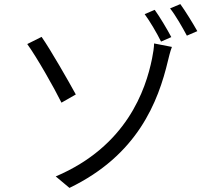

<svg xmlns="http://www.w3.org/2000/svg" viewBox="-20 -871 1040 937"><path d="M252 -10 319 46C651 -114 752 -373 800 -576C803 -588 810 -619 819 -642L732 -659C732 -642 727 -608 722 -585C691 -432 598 -157 252 -10ZM113 -656C160 -591 244 -443 280 -370L350 -410C315 -474 227 -628 183 -691L113 -656ZM735 -823 686 -802C711 -768 746 -709 766 -668L816 -690C796 -728 759 -790 735 -823ZM860 -851 810 -830C837 -796 870 -738 892 -697L943 -719C921 -758 884 -818 860 -851Z"/></svg>

Font: Noto Sans CJK JP DemiLight
Style: Regular
Weight: 350
Designer: Ryoko NISHIZUKA (kana & ideographs); Paul D. Hunt (Latin, Greek & Cyrillic); Wenlong ZHANG (bopomofo); Sandoll Communica
Foundry: Adobe Systems Incorporated
Version: Version 1.004;PS 1.004;hotconv 1.0.82;makeotf.lib2.5.63406